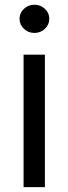

<svg xmlns="http://www.w3.org/2000/svg" viewBox="-20 -771 282 791"><path d="M77.1 0V-545.9H165V0ZM121.6 -635.3Q96.7 -635.3 78.6 -652.3Q60.5 -669.4 60.5 -693.4Q60.5 -717.8 78.6 -734.6Q96.7 -751.5 121.6 -751.5Q147 -751.5 165 -734.6Q183.1 -717.8 183.1 -693.4Q183.1 -669.4 165 -652.3Q147 -635.3 121.6 -635.3Z"/></svg>

Font: Inter
Style: Regular
Weight: 400
Designer: Rasmus Andersson
Foundry: rsms
Version: Version 4.001;git-9221beed3